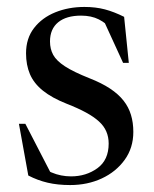

<svg xmlns="http://www.w3.org/2000/svg" viewBox="-20 -523 444 553"><path d="M223 -503Q255.5 -503 282 -496Q308.5 -489 337.5 -474.5L351 -342H334.5L273.5 -475L311 -430.5Q286 -456.5 264.5 -467.2Q243 -478 213.5 -478Q171 -478 147.5 -458.8Q124 -439.5 124 -403.5Q124 -382 133.2 -365Q142.5 -348 167 -332Q191.5 -316 238 -297.5Q272.5 -284 296.8 -268Q321 -252 335.8 -233.2Q350.5 -214.5 357.2 -192.2Q364 -170 364 -143Q364 -97 339 -62.5Q314 -28 273 -9Q232 10 182 10Q146 10 117.2 3.2Q88.5 -3.5 61.5 -17.5L34.5 -166.5H53L132.5 -12.5L99.5 -42Q114 -32.5 128 -26.5Q142 -20.5 156 -17.8Q170 -15 184.5 -15Q228 -15 260.5 -38.5Q293 -62 293 -109.5Q293 -128.5 286.2 -144.2Q279.5 -160 265 -173.2Q250.5 -186.5 227.5 -199Q204.5 -211.5 172.5 -224Q129.5 -241 103.5 -262Q77.5 -283 66.2 -309.5Q55 -336 55 -369.5Q55 -412.5 78 -442.2Q101 -472 139.2 -487.5Q177.5 -503 223 -503Z"/></svg>

Font: Newsreader 60pt
Style: Regular
Weight: 400
Designer: Hugues Gentile
Foundry: Production Type
Version: Version 1.003